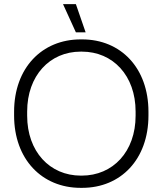

<svg xmlns="http://www.w3.org/2000/svg" viewBox="-20 -898 785 926"><path d="M346 -742H393L346 -878H284ZM48 -341C48 -130 182 8 369 8H376C563 8 696 -130 696 -341V-359C696 -570 563 -708 376 -708H369C182 -708 48 -570 48 -359ZM111 -340V-360C111 -533 220 -649 369 -649H375C525 -649 634 -533 634 -360V-340C634 -167 525 -51 374 -51H370C220 -51 111 -167 111 -340Z"/></svg>

Font: Fixel Text Light
Style: Regular
Weight: 300
Width: 4
Designer: AlfaBravo + MacPaw
Foundry: Kyrylo Tkachov, Marchela Mozhyna, Serhii Makarenko, Maria Weinstein, Zakhar Kryvoshyya
Version: Version 1.211